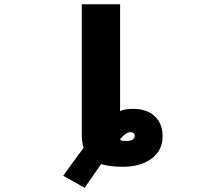

<svg xmlns="http://www.w3.org/2000/svg" viewBox="-20 -771 1040 900"><path d="M543 -119.1Q543.9 -114.3 547.9 -112.3Q551.8 -110.4 573.2 -110.4Q611.3 -110.4 611.3 -135.7Q611.3 -151.4 589.8 -151.4Q571.3 -151.4 543 -119.1ZM372.1 -78.1Q363.3 -102.5 363.3 -140.6V-751H543V-250Q563.5 -260.7 602.5 -260.7Q668.9 -260.7 705.6 -226.1Q742.2 -191.4 742.2 -131.8Q742.2 -66.4 690.9 -27.8Q639.6 10.7 554.7 10.7Q493.2 10.7 454.1 -2Q416 51.8 377 109.4L276.4 52.7Q319.3 -7.8 372.1 -78.1Z"/></svg>

Font: GenEi Gothic M Heavy
Style: Regular
Weight: 800
Designer: o_tamon (Modified); [Source Han Sans]
Ryoko NISHIZUKA  (kana & ideographs); Paul D. Hunt (Latin, Greek & Cyrillic); Wenl
Version: Version 1.1a;Original Version 1.004